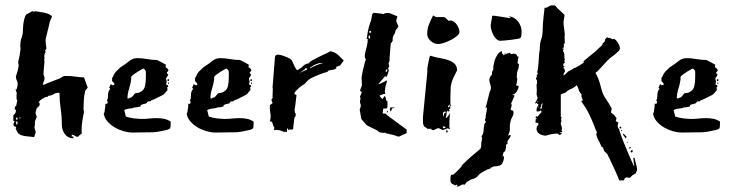

<svg xmlns="http://www.w3.org/2000/svg" viewBox="-20 -479 2750 720"><path d="M46 -168Q45 -174 42.5 -178.5Q40 -183 40 -190V-192Q39 -193 39 -194L41 -196Q43 -203 46.5 -215Q50 -227 50 -238L48 -243Q48 -247 51.5 -261.5Q55 -276 57 -296Q57 -298 56.5 -301Q56 -304 56 -306Q56 -325 61 -337.5Q66 -350 66 -368Q66 -374 67 -384Q68 -394 70 -403Q72 -412 75 -419Q78 -426 81 -426L101 -437Q105 -436 106 -435.5Q107 -435 108 -435Q108 -435 112 -437Q116 -436 125 -435Q134 -434 143.5 -432Q153 -430 162 -426.5Q171 -423 175 -417L166 -396Q166 -392 163.5 -382.5Q161 -373 158.5 -362.5Q156 -352 153.5 -342Q151 -332 151 -328Q151 -324 152 -313.5Q153 -303 154 -298Q154 -296 151.5 -293Q149 -290 149 -288Q151 -288 151 -286Q151 -284 148.5 -279.5Q146 -275 146 -267L147 -261L145 -253L147 -252Q147 -252 146.5 -244Q146 -236 145 -227Q144 -218 143.5 -210Q143 -202 143 -201L147 -188V-182L140 -161L147 -162Q150 -164 157.5 -167Q165 -170 173 -173Q181 -176 188.5 -179Q196 -182 199 -183Q201 -183 210 -188.5Q219 -194 221 -194H234Q248 -194 264 -191.5Q280 -189 295 -189L309 -150L300 -140Q295 -120 294.5 -105.5Q294 -91 293 -70Q295 -62 295 -60Q292 -46 289 -27.5Q286 -9 286 8Q286 18 287 22L282 25Q279 26 276.5 30Q274 34 269 34Q267 34 260.5 30Q254 26 250 26H248L250 29L248 31Q248 33 252 33H255V40Q234 39 223 23.5Q212 8 212 -9Q212 -41 207.5 -71.5Q203 -102 203 -131H201Q188 -131 180.5 -125.5Q173 -120 162 -120L159 -117Q159 -116 156 -115L154 -116Q148 -114 138 -108Q128 -102 125 -94Q129 -94 129 -89Q129 -82 122.5 -77.5Q116 -73 116 -67L113 -55L118 -41L111 -24V-11L109 -2L114 17L108 35L79 32Q77 32 75.5 31.5Q74 31 73 31H71L57 27L48 21Q47 20 43.5 13Q40 6 39 4L41 -5L37 -3L31 -9L30 -13L35 -24L30 -26V-47Q31 -47 36 -53L39 -58L40 -67L35 -69L36 -78L41 -83Q41 -86 43 -93Q45 -100 45 -102L42 -108V-122L43 -130L38 -145L42 -143Q42 -145 44 -150.5Q46 -156 46 -159ZM41 -18V-11L46 -14L45 -24L39 -23ZM42 -38Q40 -38 40 -35Q40 -30 43 -30Q46 -30 46 -34Q46 -38 43 -38ZM54 -39Q52 -37 52 -36Q52 -35 54 -35Q57 -35 57 -37Q57 -39 55 -39Z M465 -112Q471 -112 474.5 -115Q478 -118 480 -121Q482 -124 484.5 -127Q487 -130 491 -130Q504 -130 515.5 -140.5Q527 -151 527 -190V-209Q527 -214 523 -218Q519 -222 517 -222Q516 -221 510 -218Q504 -215 497 -210.5Q490 -206 483 -201Q476 -196 472 -191V-181Q470 -165 464 -146Q458 -127 458 -110H464ZM608 -141 595 -126 589 -122Q578 -117 568 -111.5Q558 -106 548 -103L544 -99H539Q533 -99 531.5 -95Q530 -91 524 -90Q513 -88 510 -86Q507 -84 507 -83Q508 -81 508 -81Q508 -80 504.5 -79Q501 -78 497 -77.5Q493 -77 490 -76.5Q487 -76 488 -76H483Q480 -73 467 -72Q454 -71 446 -66L452 -42Q457 -40 465.5 -38Q474 -36 483 -35Q492 -34 500 -33.5Q508 -33 512 -33Q526 -33 539.5 -34.5Q553 -36 568 -36Q582 -36 595 -33.5Q608 -31 620 -23V-16Q620 -11 619.5 -4.5Q619 2 616 4L612 6Q611 7 604 8.5Q597 10 588 12Q579 14 569.5 15.5Q560 17 555 17Q535 17 515.5 17.5Q496 18 476 18Q461 18 443.5 13Q426 8 410.5 -1Q395 -10 383.5 -23Q372 -36 369 -52L372 -59Q372 -61 373 -67Q374 -73 375 -81V-90H382L383 -91Q383 -97 384 -98Q384 -99 382.5 -100.5Q381 -102 381 -104Q381 -105 384 -107L385 -120Q385 -124 385.5 -129Q386 -134 390 -142L393 -144Q393 -148 389 -152Q392 -153 393 -158Q394 -163 396 -163Q397 -163 397 -162.5Q397 -162 398 -162L402 -159Q403 -160 403 -160H406Q409 -160 409 -162Q409 -167 404.5 -170.5Q400 -174 400 -179Q400 -181 401 -182Q401 -184 400 -185Q399 -186 399 -187L402 -188Q408 -203 415.5 -211Q423 -219 432 -227L437 -230Q451 -239 464.5 -250Q478 -261 495 -261Q512 -261 531.5 -257.5Q551 -254 569 -254Q593 -242 596.5 -239.5Q600 -237 602 -237L601 -227L609 -221L612 -215L605 -206L611 -198L605 -189Q603 -187 603 -184Q603 -181 603 -179L604 -178L605 -173L603 -162L610 -159V-153L606 -150L608 -147ZM610 -182H612Q614 -182 614 -179Q614 -175 610 -175Q608 -175 608 -179Q608 -182 610 -182ZM614 -168Q614 -164 612 -164Q610 -164 610 -168Q610 -170 611 -170Q612 -170 614 -168Z M776 -112Q782 -112 785.5 -115Q789 -118 791 -121Q793 -124 795.5 -127Q798 -130 802 -130Q815 -130 826.5 -140.5Q838 -151 838 -190V-209Q838 -214 834 -218Q830 -222 828 -222Q827 -221 821 -218Q815 -215 808 -210.5Q801 -206 794 -201Q787 -196 783 -191V-181Q781 -165 775 -146Q769 -127 769 -110H775ZM919 -141 906 -126 900 -122Q889 -117 879 -111.5Q869 -106 859 -103L855 -99H850Q844 -99 842.5 -95Q841 -91 835 -90Q824 -88 821 -86Q818 -84 818 -83Q819 -81 819 -81Q819 -80 815.5 -79Q812 -78 808 -77.5Q804 -77 801 -76.5Q798 -76 799 -76H794Q791 -73 778 -72Q765 -71 757 -66L763 -42Q768 -40 776.5 -38Q785 -36 794 -35Q803 -34 811 -33.5Q819 -33 823 -33Q837 -33 850.5 -34.5Q864 -36 879 -36Q893 -36 906 -33.5Q919 -31 931 -23V-16Q931 -11 930.5 -4.5Q930 2 927 4L923 6Q922 7 915 8.5Q908 10 899 12Q890 14 880.5 15.5Q871 17 866 17Q846 17 826.5 17.5Q807 18 787 18Q772 18 754.5 13Q737 8 721.5 -1Q706 -10 694.5 -23Q683 -36 680 -52L683 -59Q683 -61 684 -67Q685 -73 686 -81V-90H693L694 -91Q694 -97 695 -98Q695 -99 693.5 -100.5Q692 -102 692 -104Q692 -105 695 -107L696 -120Q696 -124 696.5 -129Q697 -134 701 -142L704 -144Q704 -148 700 -152Q703 -153 704 -158Q705 -163 707 -163Q708 -163 708 -162.5Q708 -162 709 -162L713 -159Q714 -160 714 -160H717Q720 -160 720 -162Q720 -167 715.5 -170.5Q711 -174 711 -179Q711 -181 712 -182Q712 -184 711 -185Q710 -186 710 -187L713 -188Q719 -203 726.5 -211Q734 -219 743 -227L748 -230Q762 -239 775.5 -250Q789 -261 806 -261Q823 -261 842.5 -257.5Q862 -254 880 -254Q904 -242 907.5 -239.5Q911 -237 913 -237L912 -227L920 -221L923 -215L916 -206L922 -198L916 -189Q914 -187 914 -184Q914 -181 914 -179L915 -178L916 -173L914 -162L921 -159V-153L917 -150L919 -147ZM921 -182H923Q925 -182 925 -179Q925 -175 921 -175Q919 -175 919 -179Q919 -182 921 -182ZM925 -168Q925 -164 923 -164Q921 -164 921 -168Q921 -170 922 -170Q923 -170 925 -168Z M1085 -73V-65Q1085 -58 1087 -54L1089 -55Q1089 -51 1088.5 -45.5Q1088 -40 1084 -38L1079 6Q1075 7 1070 7H1065Q1063 7 1060 9L1059 1Q1056 3 1056 7V13V17Q1054 15 1051 15Q1049 15 1049.5 15.5Q1050 16 1048 16Q1045 16 1036 12Q1027 8 1016 8Q1010 8 1007 9Q1007 7 1008 4Q1009 1 1009 -1Q1004 -6 1002.5 -15Q1001 -24 993 -24H991Q994 -29 994.5 -35.5Q995 -42 995 -47Q995 -49 993 -59L992 -72V-80V-84Q993 -86 996.5 -88Q1000 -90 1002 -92Q1002 -94 1000 -98Q998 -102 998 -106L1003 -112Q1002 -112 1002 -117Q1002 -123 1002.5 -131Q1003 -139 1003 -144Q1003 -150 1002 -150L1011 -264Q1012 -271 1015.5 -272.5Q1019 -274 1024 -274Q1029 -274 1037 -271.5Q1045 -269 1052.5 -266Q1060 -263 1066 -259.5Q1072 -256 1074 -253Q1075 -252 1077.5 -246Q1080 -240 1083 -233.5Q1086 -227 1089.5 -221.5Q1093 -216 1096 -216L1099 -218Q1112 -226 1118 -232.5Q1124 -239 1139 -242Q1139 -246 1152.5 -253.5Q1166 -261 1181.5 -268.5Q1197 -276 1209 -281.5Q1221 -287 1217 -287Q1222 -287 1232 -283Q1242 -279 1250 -271L1269 -252L1255 -233L1240 -228L1242 -224Q1237 -218 1225.5 -217Q1214 -216 1208 -212Q1208 -211 1209 -211L1210 -210Q1195 -206 1181 -201Q1169 -196 1156 -190.5Q1143 -185 1135 -178L1120 -162Q1120 -163 1114.5 -159.5Q1109 -156 1102.5 -150.5Q1096 -145 1090 -138.5Q1084 -132 1084 -127V-126L1092 -123L1086 -73ZM1176 -242Q1162 -238 1152 -231L1142 -225L1143 -223Q1156 -230 1169.5 -235.5Q1183 -241 1193 -243Q1189 -243 1184 -243Q1179 -243 1176 -242ZM1124 -220Q1122 -218 1115 -213.5Q1108 -209 1106 -207L1100 -202H1101Q1103 -205 1108 -207.5Q1113 -210 1118.5 -212.5Q1124 -215 1128 -216.5Q1132 -218 1132 -220Q1132 -222 1126 -224Q1125 -224 1125 -222.5Q1125 -221 1124 -220Z M1463 -361Q1461 -353 1457.5 -349Q1454 -345 1452 -333L1453 -329Q1453 -325 1449 -320.5Q1445 -316 1445 -314L1442 -274Q1442 -271 1441.5 -268Q1441 -265 1441 -262V-254Q1441 -249 1437 -242L1439 -232V-233L1440 -231Q1437 -226 1436.5 -225Q1436 -224 1435 -220L1438 -218Q1438 -212 1437 -211L1432 -196Q1432 -194 1429 -191L1424 -193L1399 -164H1401Q1403 -164 1408 -166.5Q1413 -169 1418 -171Q1424 -174 1431 -178Q1431 -170 1428.5 -164.5Q1426 -159 1425 -152L1423 -135L1425 -127L1417 -126L1404 -121L1405 -117L1414 -107L1422 -119L1426 -115L1428 -103L1433 -99V-77L1429 -72H1417L1415 -53H1426Q1428 -52 1429.5 -49.5Q1431 -47 1433 -46L1498 2L1505 7V20L1477 33Q1471 33 1470 32.5Q1469 32 1467.5 31.5Q1466 31 1461 29Q1456 27 1441 24Q1437 22 1437 22Q1436 22 1436 22.5Q1436 23 1435 23Q1433 23 1431 22L1423 18Q1423 19 1419 19Q1409 19 1404.5 17.5Q1400 16 1396 11L1356 -9Q1356 -9 1352.5 -12.5Q1349 -16 1345.5 -20.5Q1342 -25 1338.5 -28.5Q1335 -32 1335 -33L1329 -67Q1329 -70 1331 -74.5Q1333 -79 1333 -83Q1333 -88 1331.5 -90Q1330 -92 1330 -97V-100V-101Q1330 -103 1331 -105Q1332 -107 1332 -110Q1331 -111 1331 -112L1330 -117L1335 -128Q1335 -129 1335.5 -129.5Q1336 -130 1336 -131V-133Q1336 -136 1333 -136.5Q1330 -137 1330 -140L1337 -158V-167Q1337 -172 1336.5 -177Q1336 -182 1336 -189Q1339 -209 1342 -220.5Q1345 -232 1350 -252Q1352 -252 1352 -255Q1352 -258 1350 -259.5Q1348 -261 1348 -270Q1348 -278 1353.5 -297Q1359 -316 1359 -333H1355Q1357 -344 1358.5 -355.5Q1360 -367 1364 -380L1368 -393Q1372 -402 1372 -405L1376 -426L1381 -431Q1386 -430 1399.5 -429Q1413 -428 1418 -426Q1422 -430 1428 -430H1440L1470 -418L1466 -402Q1466 -397 1470 -389.5Q1474 -382 1474 -379L1462 -363ZM1444 -76H1462L1450 -72L1446 -60L1442 -68ZM1364 -346Q1362 -346 1362 -339Q1362 -334 1365 -334Q1368 -334 1368 -340Q1368 -346 1364 -346ZM1426 -214V-212Q1426 -209 1428 -209Q1430 -209 1433 -215Q1432 -216 1432 -218V-221ZM1368 -363Q1364 -362 1364 -359Q1364 -356 1368 -356Q1372 -356 1372 -359Q1372 -363 1368 -363ZM1435 -62V-58H1430L1431 -62Z M1578 0Q1570 -4 1568 -10Q1566 -16 1566 -25V-40L1583 -214Q1583 -215 1582.5 -215.5Q1582 -216 1582 -218Q1582 -217 1583 -225Q1584 -233 1586 -243Q1588 -253 1590 -261.5Q1592 -270 1594 -270Q1596 -270 1601.5 -268Q1607 -266 1608 -266Q1619 -263 1633.5 -260.5Q1648 -258 1661.5 -253.5Q1675 -249 1684.5 -240Q1694 -231 1694 -215L1683 -193Q1678 -183 1674.5 -172.5Q1671 -162 1670 -152Q1670 -151 1670 -145.5Q1670 -140 1669.5 -132.5Q1669 -125 1669 -117Q1669 -109 1669 -103V-87L1671 -85Q1671 -84 1669.5 -81.5Q1668 -79 1668 -76L1669 -73Q1669 -72 1667 -71Q1665 -70 1664 -70L1666 -63Q1665 -63 1665 -62L1663 -59Q1663 -60 1662.5 -60.5Q1662 -61 1662 -62L1659 -63L1656 -61Q1655 -59 1654 -49Q1653 -39 1651 -37H1653Q1656 -37 1661.5 -45.5Q1667 -54 1668 -54Q1666 -43 1665.5 -28.5Q1665 -14 1665 -3L1668 5L1657 2L1653 5Q1651 5 1645 7L1641 9L1626 2H1621L1606 9L1598 8V4H1583ZM1582 -350Q1582 -371 1588.5 -387Q1595 -403 1604 -421L1609 -418Q1610 -418 1612.5 -416.5Q1615 -415 1618 -415H1644Q1649 -415 1655 -408Q1661 -401 1663 -401Q1664 -401 1665.5 -401.5Q1667 -402 1669 -402Q1676 -402 1682.5 -397.5Q1689 -393 1693.5 -386Q1698 -379 1700.5 -372Q1703 -365 1703 -359Q1703 -352 1693.5 -344Q1684 -336 1671.5 -329.5Q1659 -323 1645.5 -318.5Q1632 -314 1624 -314Q1608 -314 1595.5 -325Q1583 -336 1582 -350ZM1641 -56Q1641 -54 1641.5 -49Q1642 -44 1644 -42L1646 -54L1651 -56V-61Q1648 -61 1644.5 -59Q1641 -57 1641 -56ZM1642 2 1650 1V-4L1640 -5ZM1656 9Q1659 11 1659 14Q1659 18 1656 18Q1653 18 1653 14Q1653 9 1656 9ZM1660 -81V-78Q1660 -76 1662 -76L1667 -81V-87Z M1694 214Q1689 214 1689.5 214Q1690 214 1687 217Q1684 214 1681 213Q1678 212 1675.5 210.5Q1673 209 1671 206Q1669 203 1669 196Q1669 190 1669.5 184Q1670 178 1675 175L1677 177Q1679 177 1684 172.5Q1689 168 1694 163Q1699 158 1703.5 153Q1708 148 1710 147L1711 142L1713 140Q1732 121 1746.5 108.5Q1761 96 1778 82Q1785 77 1784.5 66Q1784 55 1787 47V42Q1787 40 1789 38L1786 35V29L1787 31Q1793 21 1793.5 10Q1794 -1 1796 -12Q1796 -14 1799 -17.5Q1802 -21 1802 -24L1799 -26V-34H1801Q1801 -46 1803.5 -55.5Q1806 -65 1806 -76L1799 -75L1802 -78L1817 -137Q1821 -142 1821 -149Q1821 -157 1818 -164.5Q1815 -172 1815 -180Q1815 -185 1818 -191L1823 -197Q1825 -199 1825 -203V-207Q1825 -210 1827.5 -213.5Q1830 -217 1830 -221V-222V-230Q1831 -236 1833 -245Q1835 -254 1839 -262.5Q1843 -271 1848.5 -278Q1854 -285 1862 -287Q1862 -284 1862.5 -280Q1863 -276 1867 -276L1868 -271Q1873 -274 1873 -276Q1873 -279 1872 -281Q1877 -276 1877 -274Q1879 -279 1884 -279Q1889 -279 1893 -282Q1893 -276 1899 -276L1905 -278H1907Q1911 -278 1917 -274L1919 -270Q1919 -268 1920.5 -267.5Q1922 -267 1922 -265L1926 -268Q1924 -265 1922.5 -256Q1921 -247 1921 -244V-242Q1922 -240 1924 -240Q1926 -240 1926 -238Q1926 -226 1922 -216.5Q1918 -207 1918 -193V-188L1920 -183Q1920 -180 1919 -176.5Q1918 -173 1918 -169V-167L1916 -162L1915 -161Q1915 -159 1918 -158Q1921 -157 1923 -157H1925Q1925 -148 1918.5 -137Q1912 -126 1902 -124Q1902 -122 1905 -122Q1908 -122 1909 -123Q1909 -116 1903 -104.5Q1897 -93 1897 -91V-89Q1899 -87 1899 -86Q1899 -81 1897 -77Q1895 -73 1895 -70Q1896 -65 1900.5 -65Q1905 -65 1906 -58Q1906 -49 1901 -40.5Q1896 -32 1894 -22Q1891 -9 1892 2.5Q1893 14 1885 29H1887Q1888 29 1889.5 28Q1891 27 1895 27Q1895 35 1889 41.5Q1883 48 1883 55V59Q1883 63 1877 63L1878 72Q1878 74 1876 80.5Q1874 87 1874 89H1873Q1869 89 1867 96.5Q1865 104 1865 107V108Q1866 107 1870 107Q1870 123 1863.5 134Q1857 145 1832 145L1826 148Q1825 148 1823 149Q1821 150 1819 150L1820 153Q1811 154 1797 162Q1783 170 1778 174L1771 182Q1763 190 1753.5 192Q1744 194 1733 202Q1729 204 1726.5 208.5Q1724 213 1719 215V212Q1714 212 1707 216.5Q1700 221 1694 221H1691Q1695 220 1695 218Q1695 217 1694.5 216.5Q1694 216 1694 214ZM1821 -391Q1823 -399 1823.5 -405Q1824 -411 1826 -420H1832Q1836 -420 1845 -418.5Q1854 -417 1863.5 -415.5Q1873 -414 1882 -412.5Q1891 -411 1895 -411Q1895 -413 1892 -414.5Q1889 -416 1889 -418Q1910 -415 1923 -398Q1936 -381 1936 -359Q1936 -355 1935.5 -348Q1935 -341 1931 -336Q1930 -335 1919 -333Q1908 -331 1895 -329.5Q1882 -328 1870 -327Q1858 -326 1855 -326Q1847 -327 1840.5 -333.5Q1834 -340 1829.5 -349Q1825 -358 1822.5 -367.5Q1820 -377 1820 -385Q1820 -387 1820.5 -388Q1821 -389 1821 -391Z M1989 -32 1994 -36H1989V-41Q1989 -42 1991 -44L1994 -40L2011 -59Q2010 -61 2010 -62Q2010 -63 2007 -65Q2004 -62 2003 -61.5Q2002 -61 1993 -61Q1992 -63 1992 -66Q1992 -74 1995.5 -79Q1999 -84 1999 -89H1997Q1995 -89 1992 -93Q1990 -93 1988.5 -91.5Q1987 -90 1986 -90Q1987 -94 1991.5 -101.5Q1996 -109 1996 -112L1992 -125Q1992 -128 1992.5 -132Q1993 -136 1993 -141Q1993 -146 1992.5 -151Q1992 -156 1992 -162L1994 -166Q1994 -180 1992 -180.5Q1990 -181 1990 -186Q1990 -187 1994 -191Q1992 -193 1992 -194Q1992 -196 1994.5 -199Q1997 -202 1997 -206L1994 -207Q1997 -215 1998 -227Q1999 -239 2000 -251.5Q2001 -264 2001.5 -274.5Q2002 -285 2004 -291Q2004 -316 2009.5 -331.5Q2015 -347 2015 -367Q2015 -377 2016 -391Q2017 -405 2018.5 -417.5Q2020 -430 2021 -439Q2022 -448 2022 -450H2029L2046 -459H2057Q2062 -459 2065.5 -454Q2069 -449 2075 -444L2091 -429L2097 -423Q2097 -421 2096.5 -418.5Q2096 -416 2096 -414L2093 -396Q2093 -389 2095.5 -371.5Q2098 -354 2098 -347Q2097 -345 2097 -345L2098 -319Q2098 -317 2096 -315Q2094 -313 2094 -308Q2095 -306 2095 -304Q2095 -300 2092 -300Q2089 -300 2089 -298L2090 -297H2094Q2094 -295 2092.5 -292Q2091 -289 2091 -287Q2095 -285 2096 -276Q2097 -267 2097 -257L2099 -256Q2098 -254 2097 -253.5Q2096 -253 2096 -251Q2096 -249 2098 -247Q2098 -242 2095 -241.5Q2092 -241 2092 -233Q2092 -230 2098 -230Q2092 -224 2092 -225Q2092 -223 2096 -222L2099 -212Q2093 -204 2093 -198V-196Q2098 -198 2102.5 -203Q2107 -208 2111 -211L2131 -222L2129 -223Q2134 -223 2140.5 -226.5Q2147 -230 2153 -233.5Q2159 -237 2163.5 -240.5Q2168 -244 2169 -244Q2169 -246 2168.5 -247Q2168 -248 2168 -249L2171 -252L2215 -288L2224 -297Q2226 -298 2231.5 -303.5Q2237 -309 2239 -311L2241 -313H2237L2249 -325Q2248 -326 2248 -327Q2248 -331 2252 -335Q2256 -339 2259 -339Q2260 -339 2260.5 -337.5Q2261 -336 2263 -336L2268 -337Q2269 -337 2271.5 -334.5Q2274 -332 2276 -332Q2278 -332 2279 -332.5Q2280 -333 2282 -333Q2285 -333 2289 -329Q2293 -325 2296.5 -319.5Q2300 -314 2302.5 -308Q2305 -302 2305 -298L2302 -290L2296 -284Q2287 -275 2277 -268Q2267 -261 2259 -253L2221 -212L2213 -206Q2218 -198 2223.5 -184Q2229 -170 2229 -168L2237 -139Q2241 -124 2252.5 -107.5Q2264 -91 2274 -72L2271 -57L2282 -49L2292 -36L2289 -25L2299 -20L2296 -8Q2296 -6 2297 -2Q2298 2 2300 3L2302 7Q2307 25 2316.5 49Q2326 73 2335.5 95Q2345 117 2351.5 131.5Q2358 146 2358 146V136Q2356 134 2356 125Q2356 116 2354 114L2359 112Q2362 125 2364 132Q2366 139 2367 143.5Q2368 148 2368.5 150.5Q2369 153 2369 156Q2369 160 2368 162L2363 172L2352 178L2342 188L2330 186L2323 189L2320 197Q2316 198 2312 197.5Q2308 197 2303 198L2301 194Q2299 188 2293 174.5Q2287 161 2280 146Q2273 131 2266.5 117.5Q2260 104 2257 98L2246 88L2241 74L2236 72L2229 56Q2221 42 2218.5 34.5Q2216 27 2216 23Q2216 20 2219 18L2213 6L2209 -6Q2189 -55 2175.5 -76Q2162 -97 2160 -99V-101H2165V-104Q2165 -106 2162.5 -111.5Q2160 -117 2160 -118V-120Q2160 -122 2161 -122.5Q2162 -123 2162 -125H2160L2154 -134Q2152 -135 2150 -143Q2148 -151 2146 -153L2143 -160Q2133 -150 2121.5 -145.5Q2110 -141 2101 -132L2083 -125V-41L2086 -40Q2084 -34 2084 -30Q2084 -26 2086 -26L2084 -21Q2083 -19 2083 -16Q2083 -11 2085 -7Q2087 -3 2087 2V7L2085 9L2089 14Q2088 15 2087.5 16Q2087 17 2085 18V16Q2079 18 2078 19L2088 21Q2082 27 2077 27Q2073 24 2072.5 23Q2072 22 2067 22Q2056 22 2044 25Q2032 28 2025 30Q2005 27 1998.5 19.5Q1992 12 1992 4Q1992 0 1993 -2V-3Q1993 -7 1996 -7.5Q1999 -8 1999 -16Q1999 -19 1988 -19ZM2330 34 2327 40 2318 29Q2318 29 2315 21L2320 24ZM2007 -71Q2012 -71 2012 -75Q2012 -79 2015 -92Q2013 -92 2011 -89Q2009 -86 2009 -84Q2009 -83 2009.5 -83Q2010 -83 2010 -82Q2010 -80 2008 -78Q2006 -76 2006 -73Q2006 -72 2007 -71ZM2351 83 2353 88 2350 93 2344 91 2347 85ZM2304 -3Q2306 -4 2306 -4Q2310 -4 2310 0Q2310 3 2307 3Q2303 3 2303 -1Q2303 -2 2304 -3ZM2342 73H2344Q2346 73 2346 74Q2346 76 2344 77Q2342 78 2340 78Q2338 78 2338 77Q2338 75 2342 73ZM2312 9Q2313 11 2313 11V12V13Q2309 13 2309 8H2310Q2311 8 2312 9ZM2334 53 2336 56 2328 54ZM1996 -99H1994L1993 -98Q1993 -97 1997 -95ZM1999 -75V-80Q1998 -80 1997 -77Z M2525 -112Q2531 -112 2534.5 -115Q2538 -118 2540 -121Q2542 -124 2544.5 -127Q2547 -130 2551 -130Q2564 -130 2575.5 -140.5Q2587 -151 2587 -190V-209Q2587 -214 2583 -218Q2579 -222 2577 -222Q2576 -221 2570 -218Q2564 -215 2557 -210.5Q2550 -206 2543 -201Q2536 -196 2532 -191V-181Q2530 -165 2524 -146Q2518 -127 2518 -110H2524ZM2668 -141 2655 -126 2649 -122Q2638 -117 2628 -111.5Q2618 -106 2608 -103L2604 -99H2599Q2593 -99 2591.5 -95Q2590 -91 2584 -90Q2573 -88 2570 -86Q2567 -84 2567 -83Q2568 -81 2568 -81Q2568 -80 2564.5 -79Q2561 -78 2557 -77.5Q2553 -77 2550 -76.5Q2547 -76 2548 -76H2543Q2540 -73 2527 -72Q2514 -71 2506 -66L2512 -42Q2517 -40 2525.5 -38Q2534 -36 2543 -35Q2552 -34 2560 -33.5Q2568 -33 2572 -33Q2586 -33 2599.5 -34.5Q2613 -36 2628 -36Q2642 -36 2655 -33.5Q2668 -31 2680 -23V-16Q2680 -11 2679.5 -4.5Q2679 2 2676 4L2672 6Q2671 7 2664 8.5Q2657 10 2648 12Q2639 14 2629.5 15.5Q2620 17 2615 17Q2595 17 2575.5 17.5Q2556 18 2536 18Q2521 18 2503.5 13Q2486 8 2470.5 -1Q2455 -10 2443.5 -23Q2432 -36 2429 -52L2432 -59Q2432 -61 2433 -67Q2434 -73 2435 -81V-90H2442L2443 -91Q2443 -97 2444 -98Q2444 -99 2442.5 -100.5Q2441 -102 2441 -104Q2441 -105 2444 -107L2445 -120Q2445 -124 2445.5 -129Q2446 -134 2450 -142L2453 -144Q2453 -148 2449 -152Q2452 -153 2453 -158Q2454 -163 2456 -163Q2457 -163 2457 -162.5Q2457 -162 2458 -162L2462 -159Q2463 -160 2463 -160H2466Q2469 -160 2469 -162Q2469 -167 2464.5 -170.5Q2460 -174 2460 -179Q2460 -181 2461 -182Q2461 -184 2460 -185Q2459 -186 2459 -187L2462 -188Q2468 -203 2475.5 -211Q2483 -219 2492 -227L2497 -230Q2511 -239 2524.5 -250Q2538 -261 2555 -261Q2572 -261 2591.5 -257.5Q2611 -254 2629 -254Q2653 -242 2656.5 -239.5Q2660 -237 2662 -237L2661 -227L2669 -221L2672 -215L2665 -206L2671 -198L2665 -189Q2663 -187 2663 -184Q2663 -181 2663 -179L2664 -178L2665 -173L2663 -162L2670 -159V-153L2666 -150L2668 -147ZM2670 -182H2672Q2674 -182 2674 -179Q2674 -175 2670 -175Q2668 -175 2668 -179Q2668 -182 2670 -182ZM2674 -168Q2674 -164 2672 -164Q2670 -164 2670 -168Q2670 -170 2671 -170Q2672 -170 2674 -168Z"/></svg>

Font: East Sea Dokdo Cyrillic
Style: Regular
Weight: 400
Version: Version 1.00 July 4, 2018, initial release